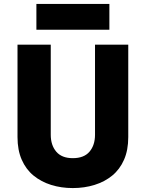

<svg xmlns="http://www.w3.org/2000/svg" viewBox="-20 -927 741 976"><path d="M69 -700V-230Q69 -164 90.5 -115Q112 -66 150.5 -34.5Q189 -3 240 13Q291 29 350 29Q409 29 460.5 13Q512 -3 550.5 -34.5Q589 -66 610.5 -115Q632 -164 632 -230V-700H463V-242Q463 -189 435 -156Q407 -123 350 -123Q294 -123 266 -156Q238 -189 238 -242V-700ZM165 -776H536V-907H165Z"/></svg>

Font: Jost
Style: Bold
Weight: 700
Version: Version 3.710